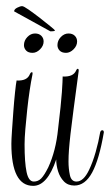

<svg xmlns="http://www.w3.org/2000/svg" viewBox="-20 -603 358 625"><path d="M88 2Q17 2 17 -135Q17 -148 19 -177.5Q21 -207 23.5 -241Q26 -275 29 -303Q32 -331 34 -341Q68 -339 77 -361Q80 -368 84 -368Q86 -368 86 -365Q86 -361 85 -357Q81 -338 76.5 -308Q72 -278 68.5 -245Q65 -212 62.5 -182.5Q60 -153 60 -133Q60 -74 66.5 -43Q73 -12 90 -12Q104 -12 114 -22Q124 -32 137 -58Q162 -112 169 -183Q179 -266 181.5 -303.5Q184 -341 184 -354Q219 -352 228 -374Q230 -379 233 -379Q237 -379 236 -371Q226 -296 219.5 -247Q213 -198 209.5 -167Q206 -136 204.5 -115.5Q203 -95 203 -77Q203 -54 207.5 -33Q212 -12 229 -12Q252 -12 270 -50Q282 -75 291.5 -108.5Q301 -142 306 -172Q308 -179 313 -179Q318 -179 318 -172Q303 -84 280 -41.5Q257 1 222 1Q201 1 188 -12.5Q175 -26 169 -45.5Q163 -65 163 -84Q134 2 88 2ZM195 -431Q181 -431 174 -438.5Q167 -446 167 -456Q167 -471 178 -482.5Q189 -494 203 -494Q216 -494 223.5 -486.5Q231 -479 231 -468Q231 -454 219.5 -442.5Q208 -431 195 -431ZM86 -431Q72 -431 65 -438.5Q58 -446 58 -456Q58 -471 69 -482.5Q80 -494 94 -494Q107 -494 114.5 -486.5Q122 -479 122 -468Q122 -454 110.5 -442.5Q99 -431 86 -431ZM144 -501 26 -566Q26 -573 36 -578Q46 -583 52 -583Q57 -583 73.5 -571.5Q90 -560 110 -544.5Q130 -529 144.5 -517Q159 -505 159 -504Q159 -501 144 -501Z"/></svg>

Font: Updock
Style: Regular
Weight: 400
Designer: Robert E. Leuschke
Foundry: Robert E. Leuschke
Version: Version 1.010; ttfautohint (v1.8.4.7-5d5b)